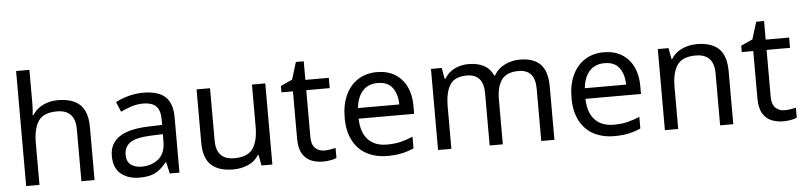

<svg xmlns="http://www.w3.org/2000/svg" viewBox="-45 -1007 5291 1264"><g transform="rotate(-5 2600.0 -375.0)"><path d="M173 -537Q173 -497 168 -462H174Q200 -503 244.5 -524Q289 -545 341 -545Q439 -545 488 -498.5Q537 -452 537 -349V0H450V-343Q450 -472 330 -472Q240 -472 206.5 -421.5Q173 -371 173 -277V0H85V-760H173Z M906 -545Q1004 -545 1051 -502Q1098 -459 1098 -365V0H1034L1017 -76H1013Q978 -32 939.5 -11Q901 10 833 10Q760 10 712 -28.5Q664 -67 664 -149Q664 -229 727 -272.5Q790 -316 921 -320L1012 -323V-355Q1012 -422 983 -448Q954 -474 901 -474Q859 -474 821 -461.5Q783 -449 750 -433L723 -499Q758 -518 806 -531.5Q854 -545 906 -545ZM932 -259Q832 -255 793.5 -227Q755 -199 755 -148Q755 -103 782.5 -82Q810 -61 853 -61Q921 -61 966 -98.5Q1011 -136 1011 -214V-262Z M1712 -536V0H1640L1627 -71H1623Q1597 -29 1551 -9.5Q1505 10 1453 10Q1356 10 1307 -36.5Q1258 -83 1258 -185V-536H1347V-191Q1347 -63 1466 -63Q1555 -63 1589.5 -113Q1624 -163 1624 -257V-536Z M2061 -62Q2081 -62 2102 -65.5Q2123 -69 2136 -73V-6Q2122 1 2096 5.5Q2070 10 2046 10Q2004 10 1968.5 -4.5Q1933 -19 1911 -55Q1889 -91 1889 -156V-468H1813V-510L1890 -545L1925 -659H1977V-536H2132V-468H1977V-158Q1977 -109 2000.5 -85.5Q2024 -62 2061 -62Z M2450 -546Q2519 -546 2568.5 -516Q2618 -486 2644.5 -431.5Q2671 -377 2671 -304V-251H2304Q2306 -160 2350.5 -112.5Q2395 -65 2475 -65Q2526 -65 2565.5 -74.5Q2605 -84 2647 -102V-25Q2606 -7 2566 1.5Q2526 10 2471 10Q2395 10 2336.5 -21Q2278 -52 2245.5 -113.5Q2213 -175 2213 -264Q2213 -352 2242.5 -415Q2272 -478 2325.5 -512Q2379 -546 2450 -546ZM2449 -474Q2386 -474 2349.5 -433.5Q2313 -393 2306 -321H2579Q2578 -389 2547 -431.5Q2516 -474 2449 -474Z M3395 -546Q3486 -546 3531 -499.5Q3576 -453 3576 -349V0H3489V-345Q3489 -472 3380 -472Q3302 -472 3268.5 -427Q3235 -382 3235 -296V0H3148V-345Q3148 -472 3038 -472Q2957 -472 2926 -422Q2895 -372 2895 -278V0H2807V-536H2878L2891 -463H2896Q2921 -505 2963.5 -525.5Q3006 -546 3054 -546Q3180 -546 3218 -456H3223Q3250 -502 3296.5 -524Q3343 -546 3395 -546Z M3949 -546Q4018 -546 4067.5 -516Q4117 -486 4143.5 -431.5Q4170 -377 4170 -304V-251H3803Q3805 -160 3849.5 -112.5Q3894 -65 3974 -65Q4025 -65 4064.5 -74.5Q4104 -84 4146 -102V-25Q4105 -7 4065 1.5Q4025 10 3970 10Q3894 10 3835.5 -21Q3777 -52 3744.5 -113.5Q3712 -175 3712 -264Q3712 -352 3741.5 -415Q3771 -478 3824.5 -512Q3878 -546 3949 -546ZM3948 -474Q3885 -474 3848.5 -433.5Q3812 -393 3805 -321H4078Q4077 -389 4046 -431.5Q4015 -474 3948 -474Z M4564 -546Q4660 -546 4709 -499.5Q4758 -453 4758 -349V0H4671V-343Q4671 -472 4551 -472Q4462 -472 4428 -422Q4394 -372 4394 -278V0H4306V-536H4377L4390 -463H4395Q4421 -505 4467 -525.5Q4513 -546 4564 -546Z M5103 -62Q5123 -62 5144 -65.5Q5165 -69 5178 -73V-6Q5164 1 5138 5.5Q5112 10 5088 10Q5046 10 5010.5 -4.5Q4975 -19 4953 -55Q4931 -91 4931 -156V-468H4855V-510L4932 -545L4967 -659H5019V-536H5174V-468H5019V-158Q5019 -109 5042.5 -85.5Q5066 -62 5103 -62Z"/></g></svg>

Font: Noto Sans Mandaic
Style: Regular
Weight: 400
Designer: Monotype Design Team
Foundry: Monotype Imaging Inc.
Version: Version 2.002; ttfautohint (v1.8.4.7-5d5b)